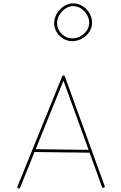

<svg xmlns="http://www.w3.org/2000/svg" viewBox="-20 -1094 712 1127"><path d="M86.9 11.7C88.4 12.2 89.8 12.7 91.3 12.7C94.2 12.7 96.7 10.7 98.1 7.3L182.6 -201.7L505.9 -197.8L578.6 2.9C580.1 6.8 582 8.8 585.4 8.8C586.4 8.8 587.9 8.3 589.4 7.8C593.3 6.3 595.2 4.4 595.2 1C595.2 0 594.7 -1.5 594.2 -2.9L360.8 -645.5C360.4 -647.5 358.9 -648.9 356.9 -649.9C355 -650.9 353.5 -651.4 352.1 -651.4C349.1 -651.4 346.7 -649.4 345.2 -646L82.5 0.5C82 2 81.5 3.4 81.5 4.9C81.5 7.8 83.5 10.3 86.9 11.7ZM500 -214.4 189.5 -218.3 352.5 -620.6ZM520.5 -960.9C520.5 -1019.5 470.7 -1074.2 408.7 -1074.2C352.1 -1074.2 297.9 -1017.6 297.9 -957.5C297.9 -901.9 347.7 -852.5 402.8 -852.5C466.3 -852.5 520.5 -902.3 520.5 -960.9ZM503.4 -960.9C503.4 -936.5 493.7 -915 473.6 -896.5C453.6 -877.9 430.2 -868.7 402.8 -868.7C379.9 -868.7 359.9 -877.4 341.8 -895.5C323.7 -913.6 314.9 -934.1 314.9 -957.5C314.9 -1010.3 362.3 -1058.1 408.7 -1058.1C460 -1058.1 503.4 -1010.7 503.4 -960.9Z"/></svg>

Font: Mikhak Thin
Style: Regular
Weight: 100
Designer: Amin Abedi
Version: Version 3.2